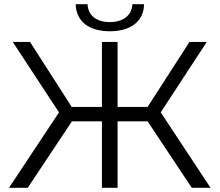

<svg xmlns="http://www.w3.org/2000/svg" viewBox="-20 -901 1053 921"><path d="M124 -700H41L263 -362L23 0H113L325 -319H469V0H544V-319H688L900 0H990L751 -362L972 -700H889L688 -388H544V-700H469V-388H324ZM507 -751C607 -751 670 -799 671 -881H615C613 -827 570 -795 507 -795C443 -795 402 -827 400 -881H343C345 -799 406 -751 507 -751Z"/></svg>

Font: Montserrat-Alt1
Style: Regular
Weight: 400
Designer: Differentunic
Foundry: Differentunic
Version: Version 7.222